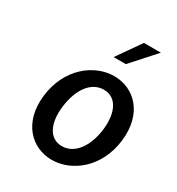

<svg xmlns="http://www.w3.org/2000/svg" viewBox="-175 -830 878 952"><g transform="rotate(30 264.5 -353.5)"><path d="M263 12C378 12 498 -81 518 -245C538 -410 441 -503 326 -503C212 -503 91 -410 71 -245C51 -81 149 12 263 12ZM315 -419C387 -419 423 -348 410 -245C397 -143 345 -72 273 -72C201 -72 166 -143 179 -245C192 -348 242 -419 315 -419ZM370 -719 275 -583H345L467 -719Z"/></g></svg>

Font: Falling Sky
Style: LightObl
Weight: 400
Designer: Paul D. Hunt
Foundry: Adobe Systems Incorporated
Version: Version 1.02